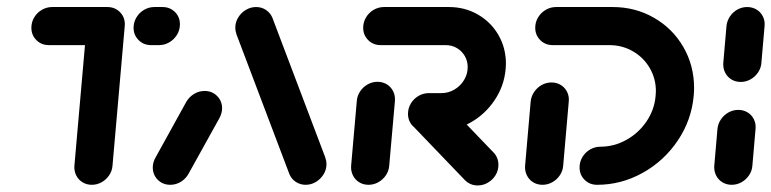

<svg xmlns="http://www.w3.org/2000/svg" viewBox="-20 -539 2250 560"><path d="M343.7 -461.5 308.1 -55.6Q307 -40.4 298.3 -27.6Q289.6 -14.8 276.3 -7.4Q263 0 247.8 0Q232.6 0 220.6 -7.4Q208.5 -14.8 202.2 -27.6Q195.9 -40.4 197 -55.6L232.6 -461.5ZM71.5 -458.1Q71.5 -474.4 79.8 -488.3Q88.1 -502.2 102.2 -510.4Q116.3 -518.5 132.2 -518.5H293Q314.8 -518.5 329.4 -504.1Q344.1 -489.6 344.1 -468.1Q344.1 -451.9 335.7 -438Q327.4 -424.1 313.3 -415.7Q299.3 -407.4 283.3 -407.4H122.6Q100.7 -407.4 86.1 -422Q71.5 -436.7 71.5 -458.1ZM369.6 -458.1Q369.6 -474.4 378 -488.3Q386.3 -502.2 400.4 -510.4Q414.4 -518.5 430.4 -518.5H453.7Q475.6 -518.5 490.2 -504.1Q504.8 -489.6 504.8 -468.1Q504.8 -451.9 496.5 -438Q488.1 -424.1 474.1 -415.7Q460 -407.4 444.1 -407.4H420.7Q398.9 -407.4 384.3 -422Q369.6 -436.7 369.6 -458.1Z M476.7 0Q454.8 0 440.2 -14.6Q425.6 -29.3 425.6 -50.7Q425.6 -65.9 434.1 -80.4L523.7 -242.6Q532.2 -256.7 546.3 -265.2Q560.4 -273.7 576.7 -273.7Q598.5 -273.7 613.1 -259.1Q627.8 -244.4 627.8 -223Q627.8 -208.9 619.3 -193.3L529.3 -31.1Q521.1 -17 507 -8.5Q493 0 476.7 0ZM932.2 -60Q932.2 -44.1 923.7 -30.4Q915.2 -16.7 901.3 -8.3Q887.4 0 871.5 0Q855.6 0 842.8 -8.5Q830 -17 824.1 -31.1L670 -438.1Q666.3 -448.5 666.3 -458.5Q666.3 -474.4 674.8 -488.1Q683.3 -501.9 697.2 -510.2Q711.1 -518.5 727 -518.5Q743 -518.5 755.7 -510Q768.5 -501.5 774.4 -487.4L928.5 -80.4Q932.2 -70 932.2 -60Z M1054.8 0Q1039.6 0 1027.6 -7.4Q1015.6 -14.8 1009.3 -27.6Q1003 -40.4 1004.1 -55.6L1020.7 -244.8Q1021.9 -260 1030.6 -272.8Q1039.3 -285.6 1052.6 -293Q1065.9 -300.4 1081.1 -300.4Q1096.3 -300.4 1108.3 -293Q1120.4 -285.6 1126.7 -272.8Q1133 -260 1131.9 -244.8L1115.2 -55.6Q1114.1 -40.4 1105.4 -27.6Q1096.7 -14.8 1083.3 -7.4Q1070 0 1054.8 0ZM1433.7 -57.8Q1433.7 -41.9 1425.4 -28.1Q1417 -14.4 1403.1 -6.3Q1389.3 1.9 1373.3 1.9Q1362.2 1.9 1352.6 -2.2Q1343 -6.3 1335.9 -13.7L1184.4 -171.5Q1170 -186.7 1170 -206.7Q1170 -223 1178.3 -236.9Q1186.7 -250.7 1200.7 -259.1Q1214.8 -267.4 1230.7 -267.4Q1241.5 -267.4 1251.3 -263.3Q1261.1 -259.3 1267.8 -252.2L1420 -93.7Q1433.7 -79.3 1433.7 -57.8ZM1170 -207Q1170 -223.3 1178.3 -237.2Q1186.7 -251.1 1200.7 -259.3Q1214.8 -267.4 1230.7 -267.4H1267.4Q1287.8 -267.4 1305.4 -277.8Q1323 -288.1 1333.5 -305.6Q1344.1 -323 1344.1 -343.3Q1344.1 -361.1 1335.6 -375.7Q1327 -390.4 1312.4 -398.9Q1297.8 -407.4 1279.6 -407.4H1090.4Q1068.5 -407.4 1053.9 -422Q1039.3 -436.7 1039.3 -458.1Q1039.3 -474.4 1047.6 -488.3Q1055.9 -502.2 1070 -510.4Q1084.1 -518.5 1100 -518.5H1289.3Q1335.9 -518.5 1374.1 -496.5Q1412.2 -474.4 1433.9 -436.7Q1455.6 -398.9 1455.6 -353Q1455.6 -347.8 1454.8 -337.4Q1450.4 -288.1 1422.4 -246.5Q1394.4 -204.8 1350.7 -180.6Q1307 -156.3 1257.8 -156.3H1221.1Q1199.3 -156.3 1184.6 -170.9Q1170 -185.6 1170 -207Z M1588.5 -298.5Q1603.7 -298.5 1615.7 -291.1Q1627.8 -283.7 1634.1 -270.9Q1640.4 -258.1 1638.9 -243L1622.6 -55.6Q1621.5 -40.4 1612.8 -27.6Q1604.1 -14.8 1590.7 -7.4Q1577.4 0 1562.2 0Q1547 0 1535 -7.4Q1523 -14.8 1516.7 -27.6Q1510.4 -40.4 1511.5 -55.6L1527.8 -243Q1529.3 -258.1 1538 -270.9Q1546.7 -283.7 1560 -291.1Q1573.3 -298.5 1588.5 -298.5ZM1670.4 -50.7Q1670.4 -67 1678.7 -80.9Q1687 -94.8 1701.1 -103Q1715.2 -111.1 1731.1 -111.1Q1771.1 -111.1 1807 -131.1Q1843 -151.1 1865.9 -185.2Q1888.9 -219.3 1892.2 -259.6Q1893 -268.5 1893 -273Q1893 -310 1875 -340.7Q1857 -371.5 1825.9 -389.4Q1794.8 -407.4 1757 -407.4H1592.2Q1570.4 -407.4 1555.7 -422Q1541.1 -436.7 1541.1 -458.1Q1541.1 -474.4 1549.4 -488.3Q1557.8 -502.2 1571.9 -510.4Q1585.9 -518.5 1601.9 -518.5H1766.7Q1833 -518.5 1887.4 -487.2Q1941.9 -455.9 1973.1 -401.9Q2004.4 -347.8 2004.4 -282.6Q2004.4 -271.5 2003.3 -259.6Q1997 -188.9 1957 -129.3Q1917 -69.6 1854.4 -34.8Q1791.9 0 1721.5 0Q1699.6 0 1685 -14.6Q1670.4 -29.3 1670.4 -50.7Z M2114.1 0Q2098.9 0 2086.9 -7.4Q2074.8 -14.8 2068.5 -27.6Q2062.2 -40.4 2063.3 -55.6L2072.6 -163Q2074.1 -178.1 2082.8 -190.9Q2091.5 -203.7 2104.8 -211.1Q2118.1 -218.5 2133.3 -218.5Q2148.5 -218.5 2160.6 -211.1Q2172.6 -203.7 2178.9 -190.9Q2185.2 -178.1 2183.7 -163L2174.4 -55.6Q2173.3 -40.4 2164.6 -27.6Q2155.9 -14.8 2142.6 -7.4Q2129.3 0 2114.1 0ZM2140.4 -300Q2125.2 -300 2113.1 -307.4Q2101.1 -314.8 2094.8 -327.6Q2088.5 -340.4 2089.6 -355.6L2098.9 -463Q2100.4 -478.1 2108.9 -490.9Q2117.4 -503.7 2130.7 -511.1Q2144.1 -518.5 2159.3 -518.5Q2174.4 -518.5 2186.7 -511.1Q2198.9 -503.7 2205.2 -490.9Q2211.5 -478.1 2210 -463L2200.7 -355.6Q2199.6 -340.4 2190.9 -327.6Q2182.2 -314.8 2168.9 -307.4Q2155.6 -300 2140.4 -300Z"/></svg>

Font: 26F Galaxy Sans Black
Style: Italic
Weight: 900
Italic angle: -5°
Designer: C₂₉H₂₅N₃O₅
Version: Version 1.200